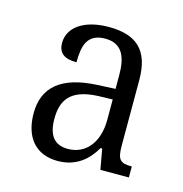

<svg xmlns="http://www.w3.org/2000/svg" viewBox="-63 -778 435 456"><g transform="rotate(15 154.5 -549.5)"><path d="M116 -380C162 -380 190 -406 207 -436H211L220 -386H290V-413C261 -413 254 -420 254 -455V-616C254 -689 220 -719 152 -719C91 -719 54 -692 54 -654C54 -628 70 -618 99 -618C99 -658 106 -690 151 -690C193 -690 205 -659 205 -615V-581L162 -579C73 -575 32 -539 32 -475C32 -416 62 -380 116 -380ZM132 -414C101 -414 83 -432 83 -475C83 -520 101 -551 169 -554L205 -555V-505C205 -449 176 -414 132 -414Z"/></g></svg>

Font: Noto Serif Thai Condensed Light
Style: Regular
Weight: 300
Width: 3
Designer: Monotype Design Team
Foundry: Monotype Imaging Inc.
Version: Version 2.002